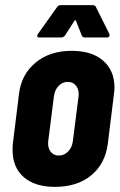

<svg xmlns="http://www.w3.org/2000/svg" viewBox="-20 -720 469 748"><path d="M29 -135Q29 -151 30 -160L54 -354Q63 -430 118.5 -476Q174 -522 259 -522Q338 -522 382 -483.5Q426 -445 426 -379Q426 -370 424 -354L400 -160Q390 -82 335.5 -37Q281 8 194 8Q116 8 72.5 -30Q29 -68 29 -135ZM264 -171 286 -344Q289 -369 277 -385Q265 -401 244 -401Q223 -401 208 -385Q193 -369 190 -344L168 -171Q165 -146 176.5 -130Q188 -114 209 -114Q230 -114 245.5 -130Q261 -146 264 -171ZM125 -580Q125 -584 128 -588L202 -692Q207 -700 217 -700H342Q351 -700 354 -692L406 -588Q407 -586 407 -583Q407 -574 396 -574H311Q301 -574 298 -583L276 -639Q273 -644 270 -639L234 -583Q232 -579 227.5 -576.5Q223 -574 219 -574H134Q125 -574 125 -580Z"/></svg>

Font: Barlow Condensed
Style: Bold Italic
Weight: 700
Width: 3
Italic angle: -7°
Designer: Jeremy Tribby
Foundry: Tribby Type
Version: Version 1.408